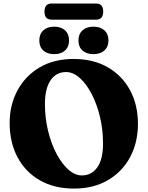

<svg xmlns="http://www.w3.org/2000/svg" viewBox="-20 -1055 842 1094"><path d="M399.5 -719Q511.5 -719 593.8 -671.8Q676 -624.5 721 -541Q766 -457.5 766 -349.5Q766 -243.5 721.5 -160Q677 -76.5 595 -28.5Q513 19.5 401.5 19.5Q289 19.5 206.8 -27.8Q124.5 -75 79.8 -159.2Q35 -243.5 35 -354.5Q35 -456.5 79.2 -539.2Q123.5 -622 205.2 -670.5Q287 -719 399.5 -719ZM567 -237Q567 -316.5 549.5 -389.5Q532 -462.5 502 -520Q472 -577.5 434.2 -611Q396.5 -644.5 356.5 -644.5Q299.5 -644.5 267.8 -597Q236 -549.5 236 -462.5Q236 -382 254 -308.8Q272 -235.5 302.2 -178.5Q332.5 -121.5 369.8 -88.5Q407 -55.5 446 -55.5Q502 -55.5 534.5 -101.5Q567 -147.5 567 -237ZM289 -746.5Q249.5 -746.5 226.8 -767.2Q204 -788 204 -824.5Q204 -861 226.8 -882Q249.5 -903 289 -903Q328 -903 350.8 -882Q373.5 -861 373.5 -824.5Q373.5 -788.5 350.8 -767.5Q328 -746.5 289 -746.5ZM512 -746.5Q473 -746.5 450 -767.2Q427 -788 427 -824.5Q427 -861 450 -882Q473 -903 512 -903Q552 -903 575 -882Q598 -861 598 -824.5Q598 -788.5 575 -767.5Q552 -746.5 512 -746.5ZM233.5 -988.5Q233.5 -1035 274.5 -1035H527Q568 -1035 568 -989Q568 -943 527 -943H274.5Q233.5 -943 233.5 -988.5Z"/></svg>

Font: Fraunces 9pt Soft
Style: Bold
Weight: 700
Version: Version 1.000;[b76b70a41]